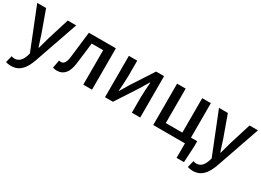

<svg xmlns="http://www.w3.org/2000/svg" viewBox="-24 -1265 3009 2211"><g transform="rotate(30 1480.5 -160.0)"><path d="M531 -550H419L331 -267L288 -112H283C266 -163 249 -218 233 -267L131 -550H13L231 -4L220 34C200 93 165 137 105 137C91 137 75 132 65 129L43 219C62 226 84 230 112 230C228 230 286 151 329 33Z M598 13C687 13 739 -50 755 -172C768 -267 779 -364 790 -458H943V0H1059V-550H700C686 -434 673 -318 659 -203C650 -128 625 -97 589 -97C579 -97 571 -99 563 -101L543 4C560 10 576 13 598 13Z M1232 0H1337L1525 -289C1545 -321 1575 -372 1595 -406H1600C1595 -335 1589 -262 1589 -205V0H1700V-550H1594L1407 -262C1388 -229 1356 -178 1337 -145H1332C1337 -215 1343 -288 1343 -345V-550H1232Z M2322 -92V-550H2207V-92H1987V-550H1873V0H2295V193H2393L2405 -18V-92Z M2948 -550H2836L2748 -267L2705 -112H2700C2683 -163 2666 -218 2650 -267L2548 -550H2430L2648 -4L2637 34C2617 93 2582 137 2522 137C2508 137 2492 132 2482 129L2460 219C2479 226 2501 230 2529 230C2645 230 2703 151 2746 33Z"/></g></svg>

Font: Noto Sans T Chinese Medium
Style: Regular
Weight: 500
Designer: Ryoko NISHIZUKA (kana & ideographs); Paul D. Hunt (Latin, Greek & Cyrillic); Wenlong ZHANG (bopomofo); Sandoll Communica
Foundry: Adobe Systems Incorporated
Version: Version 1.000;PS 1;hotconv 1.0.78;makeotf.lib2.5.61930